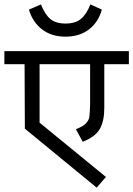

<svg xmlns="http://www.w3.org/2000/svg" viewBox="-50 -804 610 879"><path d="M0 0ZM362.5 -323.8V-510H131.2V-242.5L435 6.2L392.5 55L63.8 -215L62.5 -510H-30V-570H540V-510H427.5V-310Q427.5 -250 406.9 -213.8Q386.2 -177.5 328.8 -155L297.5 -212.5Q330 -225 343.1 -238.8Q356.2 -252.5 358.8 -267.5Q361.2 -282.5 362.5 -323.8ZM82.5 -760 137.5 -783.8Q155 -738.8 180 -717.5Q205 -696.2 250 -696.2Q295 -696.2 320.6 -717.5Q346.2 -738.8 363.8 -783.8L416.2 -760Q401.2 -703.8 358.1 -670Q315 -636.2 250 -636.2Q185 -636.2 141.9 -670Q98.8 -703.8 82.5 -760Z"/></svg>

Font: Cambay
Style: Regular
Weight: 400
Designer: Pooja Saxena
Foundry: Pooja Saxena
Version: Version 1.181;PS 001.181;hotconv 1.0.70;makeotf.lib2.5.58329